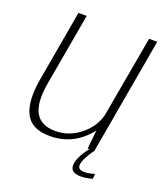

<svg xmlns="http://www.w3.org/2000/svg" viewBox="-135 -686 792 916"><g transform="rotate(20 261.5 -228.0)"><path d="M367.5 0H401.5L505.5 -592H464L390.5 -178.5Q375 -118 324 -75Q265.5 -25.5 193 -25.5Q119.5 -25.5 91.8 -75.8Q64 -126 83.5 -233.5L147 -593H105L42 -233Q21.5 -117 52.5 -55.5Q83.5 6 176.5 6Q266.5 6 332.5 -48.5Q359.5 -71 377.5 -95.5ZM380 136.5Q392 136.5 404.2 135Q416.5 133.5 426.5 131Q436.5 128.5 440.5 127L442 101.5Q437.5 103.5 428.8 105.8Q420 108 410 109.5Q400 111 390 111Q374 111 366.2 105Q358.5 99 358.5 88Q358.5 76 366.2 58.8Q374 41.5 384.2 25Q394.5 8.5 401.5 0H377Q368 9.5 356.8 26.8Q345.5 44 337.5 63.5Q329.5 83 329.5 98.5Q329.5 112.5 336 120.8Q342.5 129 354.2 132.8Q366 136.5 380 136.5Z"/></g></svg>

Font: Anybody Thin ExtraLight
Style: Italic
Weight: 250
Italic angle: -10°
Version: Version 1.113;gftools[0.9.25]